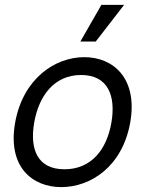

<svg xmlns="http://www.w3.org/2000/svg" viewBox="-20 -750 631 786"><path d="M231 16C351 16 481 -68 513 -248C545 -428 445 -516 325 -516C205 -516 74 -428 42 -248C10 -68 111 16 231 16ZM120 -248C139 -358 202 -443 312 -443C422 -443 455 -358 436 -248C417 -138 354 -57 244 -57C134 -57 101 -138 120 -248ZM309 -580H372L488 -730H395Z"/></svg>

Font: Uncut Sans
Style: Italic
Weight: 400
Italic angle: -10°
Designer: Kasper Nordkvist
Foundry: Uncut Type
Version: Version 1.111;FEAKit 1.0